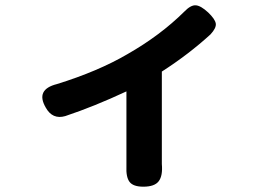

<svg xmlns="http://www.w3.org/2000/svg" viewBox="-20 -620 1040 720"><path d="M586.9 -351.6V-4.9Q590.8 39.1 575.2 59.6Q559.6 80.1 517.6 80.1Q479.5 80.1 465.8 62Q452.1 43.9 454.1 2.9V-277.3Q333 -220.7 224.6 -184.6Q176.8 -170.9 151.4 -216.8Q112.3 -284.2 193.4 -304.7Q347.7 -352.5 458 -417Q581.1 -487.3 670.9 -576.2Q695.3 -601.6 714.4 -600.1Q733.4 -598.6 760.7 -573.2Q786.1 -548.8 789.1 -532.2Q792 -515.6 769.5 -491.2Q688.5 -417 586.9 -351.6Z"/></svg>

Font: GenSenMaruGothic TW TTF Bold
Style: Regular
Weight: 700
Version: Version 1.301